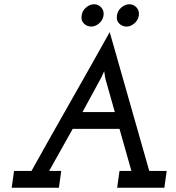

<svg xmlns="http://www.w3.org/2000/svg" viewBox="-20 -883 828 903"><path d="M364 -810Q367 -833 385 -848Q403 -863 423 -863Q442 -863 456 -848Q470 -833 467 -810Q463 -787 445.5 -772.5Q428 -758 409 -758Q389 -758 374.5 -772.5Q360 -787 364 -810ZM530 -810Q533 -833 551 -848Q569 -863 589 -863Q608 -863 622 -848Q636 -833 633 -810Q629 -787 611.5 -772.5Q594 -758 575 -758Q555 -758 540.5 -772.5Q526 -787 530 -810ZM46 -79H128Q220 -244 312 -405.5Q404 -567 496 -732Q543 -567 589 -405.5Q635 -244 682 -79H764L753 0H531L542 -79H598Q584 -129 570 -178Q556 -227 542 -277H322L211 -79H268L257 0H35ZM368 -356H520L475 -515L470 -548Q458 -521 456 -517.5Q454 -514 449 -505Q434 -478 410 -433Q386 -388 368 -356Z"/></svg>

Font: Josefin Slab
Style: Bold Italic
Weight: 700
Italic angle: -12°
Designer: Santiago Orozco
Foundry: Typemade
Version: Version 2.000